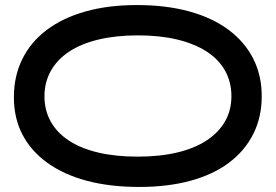

<svg xmlns="http://www.w3.org/2000/svg" viewBox="-20 -721 1091 760"><path d="M531 19Q415 19 323.5 -5.5Q232 -30 167.5 -76.5Q103 -123 69 -188Q35 -253 35 -336Q35 -420 68.5 -487.5Q102 -555 165 -602.5Q228 -650 318 -675.5Q408 -701 522 -701Q637 -701 728.5 -676Q820 -651 884 -603.5Q948 -556 982 -489.5Q1016 -423 1016 -340Q1016 -257 982.5 -190.5Q949 -124 886.5 -77Q824 -30 734 -5.5Q644 19 531 19ZM525 -101Q613 -101 682 -117.5Q751 -134 798.5 -165.5Q846 -197 871 -241Q896 -285 896 -340Q896 -396 871 -441Q846 -486 798 -517Q750 -548 681.5 -564.5Q613 -581 526 -581Q439 -581 370 -564.5Q301 -548 253.5 -516.5Q206 -485 181 -440Q156 -395 156 -340Q156 -284 181 -239.5Q206 -195 253.5 -164Q301 -133 369.5 -117Q438 -101 525 -101Z"/></svg>

Font: Fredoka Expanded Medium
Style: Regular
Weight: 500
Width: 7
Designer: Ben Nathan
Foundry: Milena B. Brandão, Ben Nathan
Version: Version 2.001